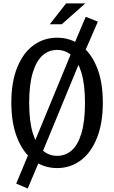

<svg xmlns="http://www.w3.org/2000/svg" viewBox="-20 -960 660 1110"><path d="M475.7 -863 545.7 -834.8 454.8 -625.5 393.7 -669.5ZM404.2 -683.2 460.7 -650.5 213 -49.8 159.2 -89.3ZM163.7 -114.5 222.2 -63.7 140.2 129.7 73.7 101.5ZM45.5 -367Q45.5 -487.2 80.2 -571.7Q114.8 -656.2 174.8 -699.1Q234.7 -742 310.2 -742Q385.7 -742 445.5 -699.1Q505.3 -656.2 539.9 -571.7Q574.5 -487.2 574.5 -367Q574.5 -246.2 539.8 -160.8Q505.2 -75.3 445.3 -31.8Q385.5 11.7 310.2 11.7Q234.7 11.7 174.8 -31.8Q114.8 -75.3 80.2 -160.8Q45.5 -246.2 45.5 -367ZM471.3 -365.5Q471.3 -471.5 450.7 -539.8Q430 -608 393.9 -639.8Q357.8 -671.5 310.2 -671.5Q262.5 -671.5 226.3 -639.8Q190.2 -608 169.4 -539.8Q148.7 -471.5 148.7 -365.5Q148.7 -259.5 169.4 -191Q190.2 -122.5 226.3 -90.8Q262.5 -59 310.2 -59Q358.2 -59 394.2 -90.2Q430.3 -121.5 450.8 -189.7Q471.3 -257.8 471.3 -365.5ZM473.2 -940.5H362.3L267.8 -819.8H337.3Z"/></svg>

Font: Monaspace Xenon Var
Style: Regular
Weight: 400
Designer: Riley Cran and the Lettermatic Team
Version: Version 1.000 (Monaspace Xenon Var)